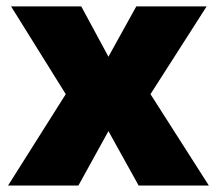

<svg xmlns="http://www.w3.org/2000/svg" viewBox="-20 -573 670 593"><path d="M4.9 0H222.2L314.9 -168L408.2 0H625L444.8 -282.2L618.2 -553.2H400.9L314.9 -397.9L231 -553.2H14.2L183.1 -282.2Z"/></svg>

Font: Sahel Black
Style: Bold
Weight: 900
Foundry: Saber Rastikerdar (saber.rastikerdar@gmail.com)
Version: Version 3.4.0